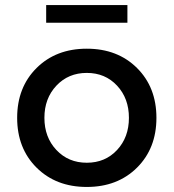

<svg xmlns="http://www.w3.org/2000/svg" viewBox="-20 -721 688 761"><path d="M600 -254Q600 -133 523 -56.5Q446 20 324 20Q202 20 125 -56.5Q48 -133 48 -254Q48 -375 125 -451.5Q202 -528 324 -528Q446 -528 523 -451.5Q600 -375 600 -254ZM491 -254Q491 -331 444 -381.5Q397 -432 324 -432Q251 -432 203.5 -381.5Q156 -331 156 -254Q156 -177 203.5 -126.5Q251 -76 324 -76Q397 -76 444 -126.5Q491 -177 491 -254ZM485 -701V-631H163V-701Z"/></svg>

Font: Metropolitano Medium
Style: Regular
Weight: 500
Designer: Fonts by Alex Slobzheninov & Chris M. Simpson / Changes by Cristiano Sobral
Foundry: Fonts by Alex Slobzheninov & Chris M. Simpson / Changes by Cristiano Sobral
Version: Version 1.00;August 30, 2020;FontCreator 13.0.0.2681 64-bit